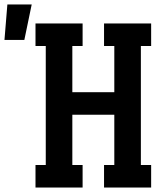

<svg xmlns="http://www.w3.org/2000/svg" viewBox="-118 -840 738 860"><path d="M41 0V-101H87V-634H41V-735H252V-634H206V-427H394V-634H348V-735H559V-634H513V-101H559V0H348V-101H394V-326H206V-101H252V0ZM-98 -661 -85 -820H24L-9 -661Z"/></svg>

Font: Iosevka HT Extended
Style: Bold
Weight: 700
Width: 7
Monospace: yes
Designer: Belleve Invis
Foundry: Belleve Invis
Version: Version 32.3.0; ttfautohint (v1.8.4)